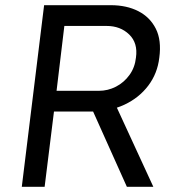

<svg xmlns="http://www.w3.org/2000/svg" viewBox="-20 -720 684 740"><path d="M64 0 150 -700H407Q468 -700 513 -677Q558 -654 580.5 -609.5Q603 -565 594 -498Q587 -437 551.5 -390Q516 -343 459.5 -316.5Q403 -290 331 -290H188L152 0ZM469 0 338 -292 424 -319 571 0ZM198 -370H361Q396 -370 427 -386Q458 -402 479 -431Q500 -460 504 -498Q512 -554 478 -587Q444 -620 391 -620H228Z"/></svg>

Font: Inclusive Sans
Style: Italic
Weight: 400
Italic angle: -7°
Designer: Olivia King
Foundry: Olivia King
Version: Version 2.004